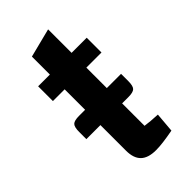

<svg xmlns="http://www.w3.org/2000/svg" viewBox="-203 -692 763 763"><g transform="rotate(-45 178.0 -310.5)"><path d="M195 11Q151 11 130 -9.5Q109 -30 109 -72V-601L231 -632V-90Q246 -88 261.5 -86.5Q277 -85 300 -84L293 -1Q261 5 237 8Q213 11 195 11ZM43 -417V-500H316V-417ZM30 -256Q30 -284 39 -293Q48 -302 75 -302H311V-261Q311 -234 302 -225Q293 -216 266 -216H30Z"/></g></svg>

Font: Changa Medium
Style: Regular
Weight: 500
Designer: Eduardo Rodriguez Tunni
Foundry: Eduardo Rodriguez Tunni
Version: Version 3.003